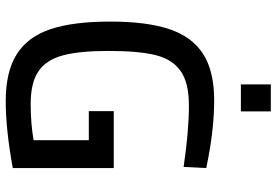

<svg xmlns="http://www.w3.org/2000/svg" viewBox="-164 -768 943 654"><g transform="rotate(90 307.0 -440.5)"><path d="M53 0ZM53 -345Q53 -470 79 -547Q105 -624 163.5 -661.5Q222 -699 321 -699Q411 -699 517 -679L552 -672L548 -595Q425 -613 339 -613Q261 -613 221 -584.5Q181 -556 167 -498.5Q153 -441 153 -338Q153 -239 168.5 -182.5Q184 -126 223 -100Q262 -74 333 -74Q401 -74 457 -84V-272H358V-357H552V-13Q420 11 324 11Q223 11 163.5 -27Q104 -65 78.5 -142.5Q53 -220 53 -345ZM267 -892H359V-790H267Z"/></g></svg>

Font: Cairo SemiBold
Style: Regular
Weight: 600
Designer: Mohamed Gaber, the designers of Titillium
Foundry: Kief Type Foundry
Version: Version 2.009; ttfautohint (v1.5.33-1714) -l 8 -r 50 -G 200 